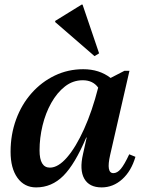

<svg xmlns="http://www.w3.org/2000/svg" viewBox="-20 -802 632 835"><path d="M137 13Q86 13 56 -28.5Q26 -70 26 -142Q26 -217 50 -282.5Q74 -348 117.5 -397Q161 -446 218.5 -473.5Q276 -501 342 -501Q412 -501 461 -463L521 -494H543L459 -128Q441 -49 473 -49Q490 -49 505.5 -67.5Q521 -86 542 -131L569 -120Q551 -58 511.5 -22.5Q472 13 422 13Q368 13 346.5 -25Q325 -63 341 -132L357 -204H355Q306 -88 255.5 -37.5Q205 13 137 13ZM152 -148Q152 -73 197 -73Q233 -73 271.5 -117.5Q310 -162 345.5 -240.5Q381 -319 407 -421Q384 -453 340 -453Q297 -453 262.5 -426Q228 -399 203 -354.5Q178 -310 165 -256Q152 -202 152 -148ZM391 -558 220 -706V-711L335 -782H339L411 -570Z"/></svg>

Font: Platypi Medium
Style: Italic
Weight: 500
Italic angle: -13°
Designer: David Sargent
Foundry: Bolt Cutter Type
Version: Version 1.200; ttfautohint (v1.8.4.7-5d5b)